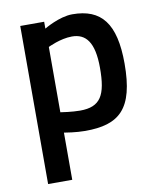

<svg xmlns="http://www.w3.org/2000/svg" viewBox="-82 -575 701 854"><g transform="rotate(-10 268.5 -148.5)"><path d="M284 -414C346 -414 383 -372 383 -255C383 -132 356 -83 263 -83C228 -83 180 -90 175 -91V-386C175 -386 231 -414 284 -414ZM175 214V1C181 2 229 10 270 10C424 10 494 -49 494 -255C494 -437 433 -511 303 -511C243 -511 174 -469 174 -469V-500H66V214Z"/></g></svg>

Font: RazerF5 SemiBold
Style: Regular
Weight: 600
Foundry: Razer Inc.
Version: Version 2